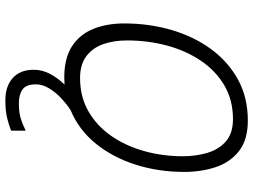

<svg xmlns="http://www.w3.org/2000/svg" viewBox="-134 -566 946 717"><g transform="rotate(90 338.5 -207.0)"><path d="M268.5 25.5Q197 25.5 152.5 -3.2Q108 -32 87.5 -82.8Q67 -133.5 67 -198.5Q67 -291 91.2 -374.2Q115.5 -457.5 162.2 -521.8Q209 -586 276.2 -623Q343.5 -660 429.5 -660Q502 -660 544 -626.8Q586 -593.5 603.8 -539.5Q621.5 -485.5 621.5 -422.5Q621.5 -326 594.2 -240.5Q567 -155 515.5 -91.8Q464 -28.5 390.5 2Q368 16.5 345.8 37.5Q323.5 58.5 309 82.8Q294.5 107 294.5 131Q294.5 168 313.8 181.5Q333 195 365.5 195Q398 195 420 188.5Q442 182 467.5 169.5V224Q448 232 420.5 238.8Q393 245.5 354 245.5Q301.5 245.5 270.8 217.8Q240 190 240 139.5Q240 107.5 255.8 78Q271.5 48.5 295.5 24.5Q282 25.5 268.5 25.5ZM271 -33.5Q340.5 -33.5 394.8 -64.5Q449 -95.5 486.5 -149.2Q524 -203 543.5 -272.2Q563 -341.5 563 -418Q563 -465.5 550.5 -508.2Q538 -551 507.8 -577.8Q477.5 -604.5 424.5 -604.5Q353 -604.5 298.2 -572.2Q243.5 -540 206 -484.2Q168.5 -428.5 149.5 -357.5Q130.5 -286.5 130.5 -208.5Q130.5 -159 144.5 -119.5Q158.5 -80 189.5 -56.8Q220.5 -33.5 271 -33.5Z"/></g></svg>

Font: Grandstander ExtraLight
Style: Italic
Weight: 200
Italic angle: -15°
Designer: Tyler Finck
Foundry: Etcetera Type Co
Version: Version 1.200; ttfautohint (v1.8.3)